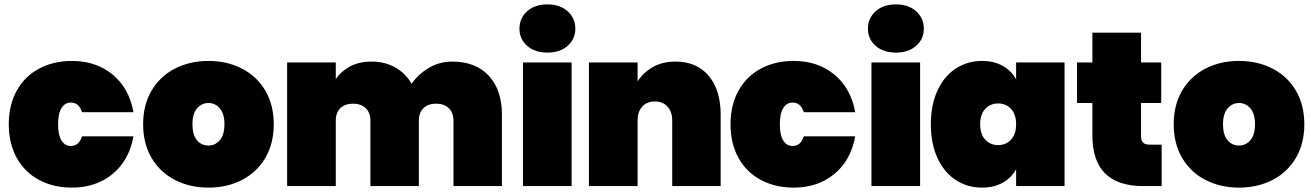

<svg xmlns="http://www.w3.org/2000/svg" viewBox="-20 -849 5982 876"><path d="M308 -571Q418 -571 493.5 -509Q569 -447 589 -337H354Q341 -381 303 -381Q276 -381 260.5 -356Q245 -331 245 -282Q245 -233 260.5 -208Q276 -183 303 -183Q341 -183 354 -227H589Q569 -117 493.5 -55Q418 7 308 7Q224 7 158.5 -28Q93 -63 56.5 -128.5Q20 -194 20 -282Q20 -370 56.5 -435.5Q93 -501 158.5 -536Q224 -571 308 -571Z M633 -282Q633 -370 671.5 -435.5Q710 -501 778 -536Q846 -571 931 -571Q1016 -571 1084 -536Q1152 -501 1190.5 -435.5Q1229 -370 1229 -282Q1229 -194 1190.5 -128.5Q1152 -63 1084 -28Q1016 7 931 7Q846 7 778 -28Q710 -63 671.5 -128.5Q633 -194 633 -282ZM1004 -282Q1004 -330 983 -354.5Q962 -379 931 -379Q900 -379 879 -354.5Q858 -330 858 -282Q858 -234 878.5 -209.5Q899 -185 931 -185Q962 -185 983 -209.5Q1004 -234 1004 -282Z M2270 -327V0H2049V-299Q2049 -335 2027.5 -355.5Q2006 -376 1970 -376Q1933 -376 1912 -355.5Q1891 -335 1891 -299V0H1670V-299Q1670 -335 1648.5 -355.5Q1627 -376 1591 -376Q1554 -376 1533 -355.5Q1512 -335 1512 -299V0H1290V-564H1512V-488Q1536 -524 1577.5 -546Q1619 -568 1675 -568Q1736 -568 1783 -541.5Q1830 -515 1858 -467Q1889 -511 1937 -539.5Q1985 -568 2043 -568Q2151 -568 2210.5 -503Q2270 -438 2270 -327Z M2350 -718Q2350 -766 2385 -797.5Q2420 -829 2478 -829Q2535 -829 2570 -797.5Q2605 -766 2605 -718Q2605 -671 2570 -640Q2535 -609 2478 -609Q2420 -609 2385 -640Q2350 -671 2350 -718ZM2588 -564V0H2366V-564Z M3268 -327V0H3047V-299Q3047 -339 3025.5 -362.5Q3004 -386 2968 -386Q2931 -386 2910 -362.5Q2889 -339 2889 -299V0H2667V-564H2889V-478Q2915 -518 2958.5 -543Q3002 -568 3062 -568Q3159 -568 3213.5 -503Q3268 -438 3268 -327Z M3601 -571Q3711 -571 3786.5 -509Q3862 -447 3882 -337H3647Q3634 -381 3596 -381Q3569 -381 3553.5 -356Q3538 -331 3538 -282Q3538 -233 3553.5 -208Q3569 -183 3596 -183Q3634 -183 3647 -227H3882Q3862 -117 3786.5 -55Q3711 7 3601 7Q3517 7 3451.5 -28Q3386 -63 3349.5 -128.5Q3313 -194 3313 -282Q3313 -370 3349.5 -435.5Q3386 -501 3451.5 -536Q3517 -571 3601 -571Z M3940 -718Q3940 -766 3975 -797.5Q4010 -829 4068 -829Q4125 -829 4160 -797.5Q4195 -766 4195 -718Q4195 -671 4160 -640Q4125 -609 4068 -609Q4010 -609 3975 -640Q3940 -671 3940 -718ZM4178 -564V0H3956V-564Z M4460 -571Q4515 -571 4555 -548.5Q4595 -526 4616 -487V-564H4837V0H4616V-77Q4595 -38 4555 -15.5Q4515 7 4460 7Q4394 7 4341 -27.5Q4288 -62 4257.5 -127.5Q4227 -193 4227 -282Q4227 -371 4257.5 -436.5Q4288 -502 4341 -536.5Q4394 -571 4460 -571ZM4534 -377Q4498 -377 4475 -352Q4452 -327 4452 -282Q4452 -237 4475 -212Q4498 -187 4534 -187Q4570 -187 4593 -212Q4616 -237 4616 -282Q4616 -327 4593 -352Q4570 -377 4534 -377Z M5280 -189V0H5196Q4964 0 4964 -231V-379H4894V-564H4964V-700H5186V-564H5278V-379H5186V-227Q5186 -207 5195.5 -198Q5205 -189 5227 -189Z M5335 -282Q5335 -370 5373.5 -435.5Q5412 -501 5480 -536Q5548 -571 5633 -571Q5718 -571 5786 -536Q5854 -501 5892.5 -435.5Q5931 -370 5931 -282Q5931 -194 5892.5 -128.5Q5854 -63 5786 -28Q5718 7 5633 7Q5548 7 5480 -28Q5412 -63 5373.5 -128.5Q5335 -194 5335 -282ZM5706 -282Q5706 -330 5685 -354.5Q5664 -379 5633 -379Q5602 -379 5581 -354.5Q5560 -330 5560 -282Q5560 -234 5580.5 -209.5Q5601 -185 5633 -185Q5664 -185 5685 -209.5Q5706 -234 5706 -282Z"/></svg>

Font: Poppins Black A&M
Style: Regular
Weight: 900
Designer: Ninad Kale (Devanagari), Jonny Pinhorn (Latin)
Foundry: Indian Type Foundry
Version: 4.004